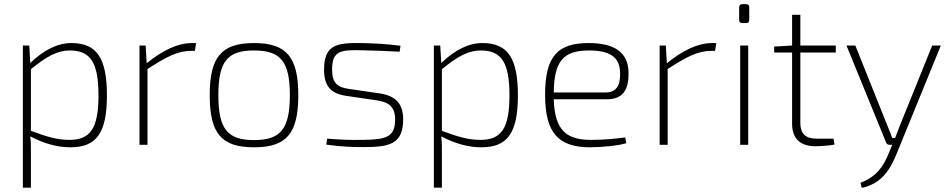

<svg xmlns="http://www.w3.org/2000/svg" viewBox="-20 -703 4614 932"><path d="M327 -494C259 -494 192 -460 127 -397L122 -482H91V208H130V53C130 19 131 -6 127 -41C194 -6 258 12 322 12C448 12 499 -57 499 -240C499 -419 451 -494 327 -494ZM317 -24C257 -24 205 -40 130 -68V-367C207 -430 259 -458 319 -458C419 -458 458 -400 458 -240C458 -79 418 -24 317 -24Z M912 -494C842 -494 769 -458 692 -396L687 -482H657V0H696V-368C783 -424 840 -456 906 -456H926L932 -494Z M1213 -494C1055 -494 998 -426 998 -241C998 -55 1055 12 1213 12C1371 12 1428 -55 1428 -241C1428 -426 1371 -494 1213 -494ZM1213 -458C1341 -458 1387 -406 1387 -241C1387 -76 1341 -23 1213 -23C1085 -23 1040 -76 1040 -241C1040 -406 1085 -458 1213 -458Z M1733 -494C1612 -496 1553 -484 1553 -365C1553 -283 1588 -249 1658 -238L1815 -215C1862 -207 1898 -188 1898 -124C1898 -38 1856 -25 1739 -24C1675 -23 1627 -25 1568 -30L1564 -1C1640 10 1699 11 1743 11C1869 11 1937 -2 1937 -124C1937 -202 1898 -237 1827 -249L1670 -272C1620 -279 1592 -299 1592 -365C1592 -458 1634 -461 1737 -459C1796 -458 1861 -455 1920 -452L1924 -481C1865 -489 1793 -493 1733 -494Z M2322 -494C2254 -494 2187 -460 2122 -397L2117 -482H2086V208H2125V53C2125 19 2126 -6 2122 -41C2189 -6 2253 12 2317 12C2443 12 2494 -57 2494 -240C2494 -419 2446 -494 2322 -494ZM2312 -24C2252 -24 2200 -40 2125 -68V-367C2202 -430 2254 -458 2314 -458C2414 -458 2453 -400 2453 -240C2453 -79 2413 -24 2312 -24Z M2850 -24C2728 -24 2673 -71 2668 -221H2925C3003 -221 3033 -266 3031 -352C3029 -446 2967 -494 2837 -494C2686 -494 2626 -429 2626 -243C2626 -59 2689 12 2845 12C2898 12 2984 4 3020 -8L3015 -36C2974 -30 2912 -24 2850 -24ZM2839 -458C2940 -458 2989 -426 2990 -350C2992 -291 2974 -254 2919 -254H2668C2670 -406 2714 -458 2839 -458Z M3437 -494C3367 -494 3294 -458 3217 -396L3212 -482H3182V0H3221V-368C3308 -424 3365 -456 3431 -456H3451L3457 -494Z M3602 -683H3584C3573 -683 3568 -677 3568 -667V-607C3568 -596 3573 -591 3584 -591H3602C3612 -591 3617 -596 3617 -607V-667C3617 -677 3612 -683 3602 -683ZM3612 -482H3573V0H3612Z M4037 -448V-482H3865V-631H3825V-482L3738 -477V-448H3825V-102C3825 -32 3863 7 3939 7C3958 7 4003 4 4031 -1L4026 -30H3942C3891 -30 3865 -54 3865 -106V-448Z M4505 -482 4346 -88C4339 -71 4332 -51 4325 -33H4311C4305 -51 4297 -69 4290 -87L4132 -482H4089L4281 -12C4284 -4 4290 0 4298 0H4311L4297 34C4271 101 4236 155 4157 184L4163 209C4258 189 4300 123 4333 42L4547 -482Z"/></svg>

Font: Exo 2 Extra Light
Style: Regular
Weight: 250
Designer: Natanael Gama
Version: Version 1.001;PS 001.001;hotconv 1.0.88;makeotf.lib2.5.64775